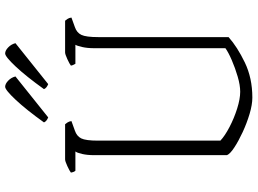

<svg xmlns="http://www.w3.org/2000/svg" viewBox="-144 -832 976 727"><g transform="rotate(-90 343.5 -468.0)"><path d="M338 0Q311 0 276 -10.5Q241 -21 207.5 -36.5Q174 -52 149.5 -68Q125 -84 120 -96V-599Q120 -625 124.5 -644.5Q129 -664 134 -670H61Q56 -675 54 -687Q60 -692 78.5 -700.5Q97 -709 104 -709H237Q239 -707 243.5 -700.5Q248 -694 249 -685L213 -672Q192 -665 183.5 -648Q175 -631 175 -584V-121Q193 -104 226.5 -86.5Q260 -69 296.5 -57.5Q333 -46 360 -46Q385 -46 417.5 -55.5Q450 -65 480 -78Q510 -91 525 -102V-599Q525 -625 529.5 -644.5Q534 -664 538 -670H466Q465 -672 462.5 -676.5Q460 -681 459 -687Q465 -692 483.5 -700.5Q502 -709 509 -709H629Q631 -707 635.5 -700.5Q640 -694 641 -685L605 -672Q584 -665 575.5 -647.5Q567 -630 567 -583V-90Q530 -57 471 -28.5Q412 0 338 0ZM389 -773Q374 -779 370 -789Q418 -856 455.5 -896Q493 -936 505 -936Q516 -936 528 -924.5Q540 -913 544 -897ZM263 -773Q248 -779 244 -789Q292 -856 329.5 -896Q367 -936 379 -936Q390 -936 402 -924.5Q414 -913 418 -897Z"/></g></svg>

Font: Texturina 72pt Thin
Style: Regular
Weight: 100
Designer: Guillermo Torres Carreño
Foundry: Omnibus-Type
Version: Version 1.002; ttfautohint (v1.8.3)